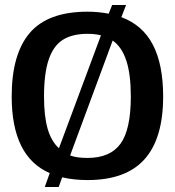

<svg xmlns="http://www.w3.org/2000/svg" viewBox="-20 -709 703 772"><path d="M180 -13Q27 -79 27 -321Q27 -492 100 -577Q173 -662 332 -662Q375 -662 417 -654L431 -689H487L468 -640Q554 -608 595 -528.5Q636 -449 636 -321Q636 -152 561 -68.5Q486 15 332 15Q277 15 230 4L216 43H160ZM386 -567Q362 -573 332 -573Q270 -573 232 -548.5Q194 -524 175.5 -468.5Q157 -413 157 -321Q157 -242 171.5 -191.5Q186 -141 217 -113ZM506 -321Q506 -410 488 -465Q470 -520 433 -546L262 -84Q287 -74 332 -74Q423 -74 464.5 -131Q506 -188 506 -321Z"/></svg>

Font: Pridi Medium
Style: Regular
Weight: 500
Designer: Katatrad Team
Foundry: CadsonDemak
Version: Version 1.001